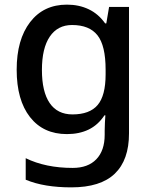

<svg xmlns="http://www.w3.org/2000/svg" viewBox="-20 -569 660 829"><path d="M269 -549Q321 -549 363 -529Q405 -509 434 -468H439L451 -539H537V7Q537 122 475.5 181Q414 240 288 240Q230 240 181 232Q132 224 91 207V114Q177 156 294 156Q360 156 396 118.5Q432 81 432 13V-5Q432 -18 433 -39.5Q434 -61 435 -71H431Q403 -29 362.5 -9.5Q322 10 269 10Q167 10 109.5 -63.5Q52 -137 52 -268Q52 -398 110 -473.5Q168 -549 269 -549ZM291 -461Q229 -461 195 -411Q161 -361 161 -267Q161 -173 194.5 -124Q228 -75 293 -75Q367 -75 401.5 -115.5Q436 -156 436 -248V-268Q436 -372 401 -416.5Q366 -461 291 -461Z"/></svg>

Font: Noto Sans Tangsa Medium
Style: Regular
Weight: 500
Version: Version 1.504